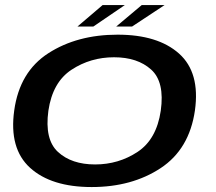

<svg xmlns="http://www.w3.org/2000/svg" viewBox="-20 -732 852 756"><path d="M341 4.5Q499.5 4.5 612.5 -70Q725.5 -144.5 747.5 -297Q768.5 -446.5 685 -521Q601.5 -595.5 443 -595.5Q284 -595.5 170.5 -522.5Q57 -449.5 36 -297Q15 -147 98.5 -71.2Q182 4.5 341 4.5ZM354.5 -84.5Q262 -84.5 208.5 -133.5Q155 -182.5 170.5 -296Q187 -408.5 261.8 -457.5Q336.5 -506.5 429 -506.5Q521.5 -506.5 575.2 -458Q629 -409.5 613 -296Q596.5 -183.5 521.8 -134Q447 -84.5 354.5 -84.5ZM437.5 -627.5H500L628 -712H538ZM285 -627.5H347.5L471.5 -712H384Z"/></svg>

Font: Anybody Expanded Medium
Style: Italic
Weight: 500
Width: 7
Italic angle: -10°
Version: Version 1.113;gftools[0.9.25]